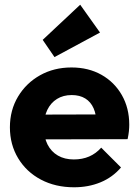

<svg xmlns="http://www.w3.org/2000/svg" viewBox="-20 -783 588 814"><path d="M294 11Q215 11 153.5 -21.5Q92 -54 57 -112Q22 -170 22 -243Q22 -316 56.5 -373.5Q91 -431 150 -464Q209 -497 283 -497Q355 -497 410 -466Q465 -435 496.5 -380Q528 -325 528 -254Q528 -241 526.5 -226.5Q525 -212 521 -193L102 -192V-297L456 -298L390 -254Q389 -296 377 -323.5Q365 -351 341.5 -365.5Q318 -380 284 -380Q248 -380 221.5 -363.5Q195 -347 180.5 -317Q166 -287 166 -244Q166 -201 181.5 -170.5Q197 -140 225.5 -123.5Q254 -107 293 -107Q329 -107 358 -119.5Q387 -132 409 -157L493 -73Q457 -31 406 -10Q355 11 294 11ZM211 -541 161 -614 320 -763 404 -645Z"/></svg>

Font: Outfit Thin
Style: Bold
Weight: 700
Version: Version 1.100;gftools[0.9.27]